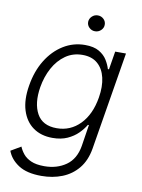

<svg xmlns="http://www.w3.org/2000/svg" viewBox="-101 -797 802 1081"><g transform="rotate(10 300.5 -256.5)"><path d="M212 215.9Q128.2 215.9 80.4 184.5Q32.7 153.1 16 106.5L73.5 72.8Q81.7 93.4 97.7 113.3Q113.6 133.2 142.6 146.1Q171.5 159.1 218.8 159.1Q290.8 159.1 342.7 122.7Q394.5 86.3 407.3 10.3L426.5 -112.6H420.8Q406.2 -87.7 381.7 -63Q357.2 -38.4 321.2 -22Q285.2 -5.7 236.2 -5.7Q170.8 -5.7 125.5 -38Q80.3 -70.3 61.3 -130.5Q42.3 -190.7 56.5 -274.1Q70 -357.2 108.5 -419.9Q147 -482.6 203.7 -517.8Q260.3 -552.9 327.8 -552.9Q377.8 -552.9 408 -535.2Q438.2 -517.4 454 -491.7Q469.8 -465.9 476.9 -441.4H483.3L500.4 -545.5H562.1L469.8 14.2Q458.1 83.5 421.5 128.2Q384.9 172.9 330.8 194.4Q276.6 215.9 212 215.9ZM250.4 -63.6Q328.8 -63.6 383.7 -120Q438.6 -176.5 454.9 -275.2Q465.6 -339.1 454 -388.8Q442.5 -438.6 409.6 -467Q376.8 -495.4 323.5 -495.4Q268.5 -495.4 226.4 -465.9Q184.3 -436.4 157.1 -386.5Q130 -336.6 119.7 -275.2Q104.4 -181.5 136.7 -122.5Q169 -63.6 250.4 -63.6ZM368.3 -638.5Q348.7 -638.5 334.9 -652Q321 -665.5 321.4 -684.7Q322.1 -702.8 336.1 -716.1Q350.1 -729.4 369.3 -729.4Q389.2 -729.4 403.1 -715.7Q416.9 -702.1 416.2 -682.9Q415.8 -664.8 401.6 -651.6Q387.4 -638.5 368.3 -638.5Z"/></g></svg>

Font: Inter UI Light
Style: Italic
Weight: 300
Italic angle: 9.39999°
Designer: Rasmus Andersson
Foundry: rsms
Version: 3.2;8d6f07862